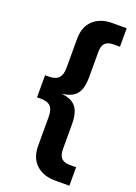

<svg xmlns="http://www.w3.org/2000/svg" viewBox="-170 -819 740 1045"><g transform="rotate(20 200.5 -296.0)"><path d="M290 160Q223 160 181.5 122Q140 84 140 14V-155Q140 -195 123 -213.5Q106 -232 65 -232H44V-360H65Q106 -360 123 -379Q140 -398 140 -437V-606Q140 -676 181.5 -714Q223 -752 290 -752H374V-645H336Q305 -645 289 -629.5Q273 -614 273 -577V-432Q273 -390 262.5 -360.5Q252 -331 226 -315Q200 -299 152 -295V-297Q200 -294 226 -277.5Q252 -261 262.5 -231.5Q273 -202 273 -160V-15Q273 21 289 37Q305 53 336 53H374V160Z"/></g></svg>

Font: TikTok Sans 24pt
Style: Bold
Weight: 700
Version: Version 4.000